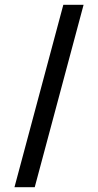

<svg xmlns="http://www.w3.org/2000/svg" viewBox="-20 -720 406 796"><path d="M326.5 -700 124 56H40L242.5 -700Z"/></svg>

Font: Urbanist Medium
Style: Regular
Weight: 500
Designer: Corey Hu
Foundry: Corey Hu
Version: Version 1.321; ttfautohint (v1.8.4.7-5d5b)